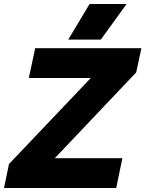

<svg xmlns="http://www.w3.org/2000/svg" viewBox="-45 -940 727 960"><path d="M403 -920H588L459 -742H296ZM0 -120 409 -550H99L131 -699H662L636 -578L229 -149H567L536 0H-25Z"/></svg>

Font: Prompt
Style: Bold Italic
Weight: 700
Italic angle: -12°
Designer: Katatrad Team
Foundry: CadsonDemak
Version: Version 1.001